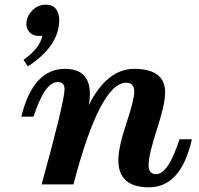

<svg xmlns="http://www.w3.org/2000/svg" viewBox="-20 -798 861 831"><path d="M100.6 -510.7 82 -539.1Q153.8 -590.3 163.1 -643.6Q159.2 -642.6 148.4 -642.6Q119.6 -642.6 105 -662.1Q94.2 -675.8 94.2 -693.4Q94.2 -725.6 118.7 -751.7Q143.1 -777.8 179.2 -777.8Q208 -777.8 222.2 -759Q236.3 -740.2 236.3 -711.4Q236.3 -599.1 100.6 -510.7ZM624.5 12.7Q492.2 12.7 492.2 -105Q492.2 -160.2 526.6 -262.9Q561 -365.7 561 -400.9Q561 -439.9 526.4 -439.9Q413.1 -439.9 297.9 0H160.2Q259.3 -358.9 259.3 -412.1Q259.3 -442.9 228.5 -442.9Q174.3 -442.9 125 -293H72.3Q123 -500 260.7 -500Q369.1 -500 369.1 -391.1Q369.1 -368.2 364.3 -342.8Q443.4 -500 560.5 -500Q694.8 -500 694.8 -397.9Q694.8 -347.2 658.9 -237.3Q623 -127.4 623 -82.5Q623 -44.4 655.8 -44.4Q708.5 -44.4 756.8 -195.3H810.5Q763.7 12.7 624.5 12.7Z"/></svg>

Font: Munson
Style: Bold Italic
Weight: 700
Italic angle: -12°
Designer: Paul James MIller
Foundry: High-Logic / Made with FontCreator
Version: Version 2.10;May 5, 2019;FontCreator 11.5.0.2430 64-bit